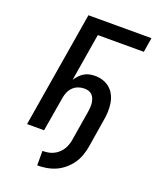

<svg xmlns="http://www.w3.org/2000/svg" viewBox="-169 -835 939 1145"><g transform="rotate(20 300.0 -262.0)"><path d="M209 211V119Q226 119 242.5 116.5Q259 114 275 107Q291 100 304.5 88.5Q318 77 328 63Q338 49 344 32.5Q350 16 353 0Q361 -48 369 -96.5Q377 -145 385 -194Q387 -208 388 -222Q389 -236 387.5 -249.5Q386 -263 381 -276Q376 -289 367 -298.5Q358 -308 345 -312Q332 -316 317 -316Q298 -316 279.5 -309.5Q261 -303 246.5 -289Q232 -275 224 -256.5Q216 -238 213 -219L176 0H68L190 -735H590L575 -643H283L233 -341Q243 -356 255.5 -369.5Q268 -383 284 -392.5Q300 -402 317.5 -405.5Q335 -409 352 -409Q379 -409 404 -400.5Q429 -392 448 -375Q467 -358 478 -335Q489 -312 493 -286Q497 -260 496 -233Q495 -206 490 -179L461 0Q456 29 446 57.5Q436 86 418.5 111Q401 136 376.5 156.5Q352 177 324.5 189Q297 201 267.5 206Q238 211 209 211Z"/></g></svg>

Font: Iosevka Curly SmBdExObl
Style: Regular
Weight: 600
Width: 7
Italic angle: -9°
Monospace: yes
Designer: Belleve Invis
Foundry: Belleve Invis
Version: Version 11.1.0; ttfautohint (v1.8.3)